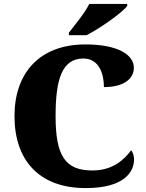

<svg xmlns="http://www.w3.org/2000/svg" viewBox="-20 -951 748 981"><path d="M332 -784V-771H422C492 -807 605 -886 630 -921V-931H436C415 -886 361 -822 332 -784ZM418 10C619 10 665 -76 665 -137C665 -152 659 -174 650 -183C616 -138 559 -80 452 -80C313 -80 264 -155 264 -358C264 -546 297 -652 406 -652C486 -652 511 -574 511 -506C615 -506 664 -550 664 -605C664 -671 582 -724 417 -724C178 -724 54 -574 54 -358C54 -137 175 10 418 10Z"/></svg>

Font: Noto Serif Malayalam Black
Style: Regular
Weight: 900
Designer: Indian type Foundry, Jelle Bosma, Monotype Design Team
Foundry: Monotype Imaging Inc.
Version: Version 2.104